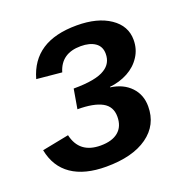

<svg xmlns="http://www.w3.org/2000/svg" viewBox="-104 -632 704 736"><g transform="rotate(-20 247.5 -264.0)"><path d="M208 9.8Q120.1 9.8 67.6 -26.1Q15.1 -62 1.5 -132.3L110.8 -153.8Q128.9 -73.7 215.3 -73.7Q262.7 -73.7 287.8 -95Q313 -116.2 313 -156.2Q313 -197.8 279.1 -216.3Q245.1 -234.9 178.7 -234.9L192.4 -314.5Q284.2 -314.5 320.8 -338.4Q353.5 -358.4 353.5 -397.9Q353.5 -427.7 331.5 -442.9Q309.6 -458 272.9 -458Q192.9 -458 172.4 -387.7L69.8 -397.5Q89.4 -467.8 142.8 -502.9Q196.3 -538.1 285.6 -538.1Q370.1 -538.1 421.1 -503.4Q472.2 -468.8 472.2 -411.6Q472.2 -373.5 452.6 -343.8Q433.1 -313.5 399.7 -295.4Q366.2 -277.3 325.2 -272.9V-271Q377.4 -263.7 407.5 -231.9Q437.5 -200.2 437.5 -152.8Q437.5 -77.1 376.7 -33.7Q315.9 9.8 208 9.8Z"/></g></svg>

Font: Arimo SemiBold
Style: Italic
Weight: 600
Italic angle: -12°
Version: Version 1.33